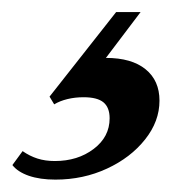

<svg xmlns="http://www.w3.org/2000/svg" viewBox="-47 -36 295 310"><path d="M42.5 254Q17.5 254 -0.5 247.8Q-18.5 241.5 -27 230.5L-10.5 208Q1 216 13.5 220Q26 224 41.5 224Q78.5 224 104.2 204.5Q130 185 130 155Q130 137.5 120 129.2Q110 121 88 121Q74 121 61.8 124Q49.5 127 40.5 132.5L33 120L140.5 -16.5H180L124 57.5Q165.5 57.5 188 75.8Q210.5 94 210.5 126.5Q210.5 160 187.2 189.2Q164 218.5 125.8 236.2Q87.5 254 42.5 254Z"/></svg>

Font: Libre Caslon Text
Style: Italic
Weight: 400
Italic angle: -22.583°
Designer: Pablo Impallari, Rodrigo Fuenzalida, Katja Schimmel
Foundry: Pablo Impallari, Rodrigo Fuenzalida
Version: Version 2.000